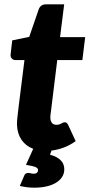

<svg xmlns="http://www.w3.org/2000/svg" viewBox="-20 -689 416 887"><path d="M58.5 -112Q58.5 -115.5 58.5 -120.5Q58.5 -125.5 59.2 -134.8Q60 -144 61.8 -159.2Q63.5 -174.5 66.5 -199.5L93 -411.5H51.5Q41 -411.5 34 -419.2Q27 -427 29.5 -442L36.5 -502.5L115 -518.5L158.5 -645Q167 -669 192.5 -669H276.5L257.5 -517.5H373.5L360.5 -411.5H244.5L219.5 -208Q217 -187.5 215.5 -175.8Q214 -164 213.2 -157.8Q212.5 -151.5 212.5 -149.2Q212.5 -147 212.5 -146.5Q212.5 -132 219.2 -122.2Q226 -112.5 240.5 -112.5Q248.5 -112.5 253.8 -114.2Q259 -116 263 -118.2Q267 -120.5 270.5 -122.2Q274 -124 278.5 -124Q285.5 -124 288.8 -120.8Q292 -117.5 295.5 -110.5L329.5 -37Q304 -18.5 275.8 -7.8Q247.5 3 218 6.5L211 25.5Q230 31 242.8 38.2Q255.5 45.5 263 54.2Q270.5 63 273.8 72.8Q277 82.5 277 93Q277 113 266.8 128.8Q256.5 144.5 238.2 155.5Q220 166.5 194.8 172.2Q169.5 178 139 178Q120 178 104.5 176Q89 174 71.5 170L91.5 123.5Q96 110 110 110Q117 110 122.5 111.8Q128 113.5 135.5 113.5Q147 113.5 151.5 108.2Q156 103 156 97.5Q156 87.5 143.5 82.5Q131 77.5 100 72.5L133.5 -1.5Q99 -14.5 79.5 -43Q60 -71.5 58.5 -112Z"/></svg>

Font: Lato ExtraBold
Style: Italic
Weight: 800
Italic angle: -7°
Designer: Lukasz Dziedzic with Adam Twardoch and Botio Nikoltchev
Foundry: tyPoland Lukasz Dziedzic
Version: Version 2.015; 2015-08-06; http://www.latofonts.com/